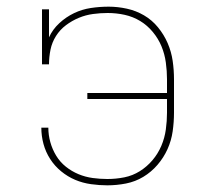

<svg xmlns="http://www.w3.org/2000/svg" viewBox="-20 -548 640 576"><path d="M302 8Q278 8 253 4.5Q228 1 205.5 -8.5Q183 -18 163.5 -34Q144 -50 130.5 -71Q117 -92 110.5 -116Q104 -140 104 -165H125Q125 -143 131 -121.5Q137 -100 148.5 -81Q160 -62 177.5 -48Q195 -34 215.5 -25.5Q236 -17 258 -14Q280 -11 302 -11Q328 -11 353 -16Q378 -21 399.5 -34.5Q421 -48 437.5 -67.5Q454 -87 464 -110.5Q474 -134 477.5 -159.5Q481 -185 481 -210V-251H242V-269H481V-310Q481 -335 477.5 -360.5Q474 -386 464.5 -409Q455 -432 438.5 -452Q422 -472 400.5 -485Q379 -498 354 -503.5Q329 -509 303 -509Q281 -509 259 -506Q237 -503 216.5 -494.5Q196 -486 178 -472.5Q160 -459 148 -440Q136 -421 131.5 -399Q127 -377 127 -355H106V-520H127V-436Q138 -460 158 -478.5Q178 -497 202 -508.5Q226 -520 252.5 -524Q279 -528 306 -528Q333 -528 360.5 -522Q388 -516 412 -502Q436 -488 454 -466Q472 -444 483 -418.5Q494 -393 498 -365.5Q502 -338 502 -310V-210Q502 -182 498 -154Q494 -126 482.5 -100.5Q471 -75 452.5 -53.5Q434 -32 410 -17.5Q386 -3 358 2.5Q330 8 302 8Z"/></svg>

Font: Iosevka HT Thin Extended
Style: Regular
Weight: 100
Width: 7
Monospace: yes
Designer: Belleve Invis
Foundry: Belleve Invis
Version: Version 32.3.0; ttfautohint (v1.8.4)